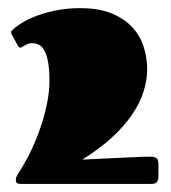

<svg xmlns="http://www.w3.org/2000/svg" viewBox="-20 -731 421 474"><path d="M32.2 -276.9Q25.4 -276.9 22.2 -278.8Q19 -280.8 19 -287.6Q19 -292 21.7 -297.1Q24.4 -302.2 28.3 -308.1Q43.9 -332 57.4 -360.6Q70.8 -389.2 80.8 -418.7Q90.8 -448.2 96.4 -477.1Q102.1 -505.9 102.1 -530.3Q102.1 -558.6 98.9 -576.7Q95.7 -594.7 90.1 -605.5Q84.5 -616.2 76.4 -620.4Q68.4 -624.5 58.6 -624.5Q53.7 -624.5 49.3 -622.8Q44.9 -621.1 41.3 -618.9Q37.6 -616.7 34.7 -615Q31.7 -613.3 29.8 -613.3Q27.3 -613.3 25.4 -616.2L8.3 -647Q7.3 -649.9 7.3 -650.9Q7.3 -652.8 8.1 -654.1Q8.8 -655.3 9.8 -656.2Q23.4 -668.9 42 -679Q60.5 -689 82.3 -696Q104 -703.1 127.9 -707Q151.9 -710.9 176.8 -710.9Q225.1 -710.9 257.1 -697.3Q289.1 -683.6 308.1 -662.1Q327.1 -640.6 335.2 -613.8Q343.3 -586.9 343.3 -560.5Q343.3 -532.7 334.2 -504.4Q325.2 -476.1 305.9 -447.8Q286.6 -419.4 256.3 -391.6Q226.1 -363.8 183.1 -336.9Q210 -338.4 237.8 -339.6Q265.6 -340.8 289.3 -342Q313 -343.3 329.8 -343.8Q346.7 -344.2 351.1 -344.2Q362.3 -344.2 366.7 -340.1Q371.1 -335.9 371.1 -326.2V-293.5Q371.1 -288.6 368.2 -282.7Q365.2 -276.9 353.5 -276.9Z"/></svg>

Font: Fascinate Cyrillic
Style: Regular
Weight: 900
Designer: Denis Ignatov
Foundry: Astigmatic (AOETI)
Version: Version 1.00 November 30, 2018, initial release